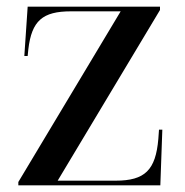

<svg xmlns="http://www.w3.org/2000/svg" viewBox="-20 -556 556 576"><path d="M35 0H461L467 -167H457L455 -139C447 -46 415 -14 327 -14H153L460 -526V-536H63L53 -388H63L65 -408C75 -494 108 -522 193 -522H342L35 -10Z"/></svg>

Font: Noto Serif Display Medium
Style: Regular
Weight: 500
Designer: Monotype Design Team
Foundry: Monotype Imaging Inc.
Version: Version 2.009